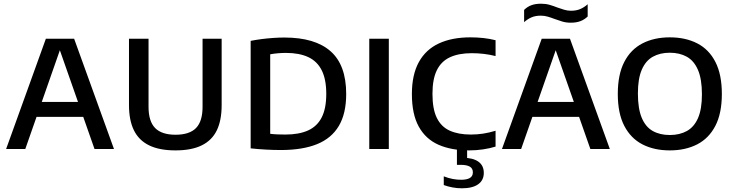

<svg xmlns="http://www.w3.org/2000/svg" viewBox="-20 -804 3960 1036"><path d="M13 0 227.5 -595H380L595 0H490L296.5 -551.5H309.5L116.5 0ZM143.5 -173.5 166.5 -254H440.5L463.5 -173.5Z M927 7.5Q840.5 7.5 785 -19.5Q729.5 -46.5 702.8 -100.5Q676 -154.5 676 -237V-595H781.5V-227.5Q781.5 -149.5 817 -113.2Q852.5 -77 927 -77Q1002.5 -77 1037.8 -113.2Q1073 -149.5 1073 -227.5V-595H1176V-237Q1176 -154.5 1149.8 -100.5Q1123.5 -46.5 1068.2 -19.5Q1013 7.5 927 7.5Z M1495.5 5.5Q1457 5.5 1415.2 3.2Q1373.5 1 1332.5 -3.5V-583.5Q1360 -589 1390.8 -593Q1421.5 -597 1453.2 -599.2Q1485 -601.5 1514.5 -601.5Q1680 -601.5 1764 -527.2Q1848 -453 1848 -297Q1848 -191.5 1808.5 -124.8Q1769 -58 1690.8 -26.2Q1612.5 5.5 1495.5 5.5ZM1520 -78Q1593.5 -78 1642.5 -100.2Q1691.5 -122.5 1716 -170.8Q1740.5 -219 1740.5 -297.5Q1740.5 -375.5 1716.2 -424.2Q1692 -473 1643.5 -495.8Q1595 -518.5 1522.5 -518.5Q1501.5 -518.5 1478.8 -516.5Q1456 -514.5 1438 -511V-82Q1458 -79.5 1478.2 -78.8Q1498.5 -78 1520 -78Z M1972.5 0V-595H2078V0Z M2511.5 7.5Q2415 7.5 2346 -23Q2277 -53.5 2239.8 -120.5Q2202.5 -187.5 2202.5 -296.5Q2202.5 -400.5 2239.8 -468.5Q2277 -536.5 2347.8 -569.5Q2418.5 -602.5 2518.5 -602.5Q2554 -602.5 2588.2 -598.8Q2622.5 -595 2654 -587V-501.5Q2622.5 -509.5 2590.8 -513.2Q2559 -517 2525.5 -517Q2455.5 -517 2408.2 -495.2Q2361 -473.5 2337.2 -425.2Q2313.5 -377 2313.5 -297.5Q2313.5 -215.5 2337.2 -167.5Q2361 -119.5 2407.2 -98.8Q2453.5 -78 2520.5 -78Q2554.5 -78 2587 -83Q2619.5 -88 2654 -98.5V-13Q2623.5 -3.5 2586.8 2Q2550 7.5 2511.5 7.5ZM2472.5 212Q2446.5 212 2421.2 207.2Q2396 202.5 2374.5 194.5V147.5Q2400 157.5 2423.2 161.8Q2446.5 166 2468 166Q2498.5 166 2515 156.5Q2531.5 147 2531.5 126Q2531.5 104.5 2514.8 95Q2498 85.5 2467 85.5H2445.5V-10H2500.5V67L2478.5 47.5Q2532 47.5 2561.2 68.2Q2590.5 89 2590.5 129Q2590.5 168.5 2560.2 190.2Q2530 212 2472.5 212Z M2688.5 0 2903 -595H3055.5L3270.5 0H3165.5L2972 -551.5H2985L2792 0ZM2819 -173.5 2842 -254H3116L3139 -173.5ZM3059.5 -681.5Q3034.5 -681.5 3013.2 -688Q2992 -694.5 2971.5 -702Q2953.5 -709 2935.5 -714.2Q2917.5 -719.5 2898 -719.5Q2870 -719.5 2849 -710.8Q2828 -702 2808 -684.5V-750.5Q2825 -767.5 2847 -775.8Q2869 -784 2899.5 -784Q2924.5 -784 2946 -777.8Q2967.5 -771.5 2987.5 -763.5Q3006 -757 3024 -751.5Q3042 -746 3061 -746Q3089 -746 3110 -754.8Q3131 -763.5 3151 -781V-715Q3134 -698.5 3112 -690Q3090 -681.5 3059.5 -681.5Z M3594 7.5Q3509.5 7.5 3446.5 -25Q3383.5 -57.5 3348.5 -125Q3313.5 -192.5 3313.5 -297Q3313.5 -402 3348.5 -469.8Q3383.5 -537.5 3446.8 -570Q3510 -602.5 3594 -602.5Q3679 -602.5 3742.2 -570Q3805.5 -537.5 3840.2 -469.8Q3875 -402 3875 -297Q3875 -192.5 3840 -125Q3805 -57.5 3741.8 -25Q3678.5 7.5 3594 7.5ZM3594 -75.5Q3647.5 -75.5 3686.5 -97.2Q3725.5 -119 3746.5 -167.2Q3767.5 -215.5 3767.5 -295Q3767.5 -377 3746.2 -426.5Q3725 -476 3686 -497.8Q3647 -519.5 3594 -519.5Q3541.5 -519.5 3502.8 -498Q3464 -476.5 3443 -428Q3422 -379.5 3422 -300Q3422 -217.5 3442.8 -168.2Q3463.5 -119 3502.2 -97.2Q3541 -75.5 3594 -75.5Z"/></svg>

Font: Encode Sans SC Condensed Thin Medium
Style: Regular
Weight: 500
Version: Version 3.002